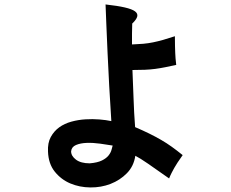

<svg xmlns="http://www.w3.org/2000/svg" viewBox="-20 -764 1040 864"><path d="M576 -449Q579 -385 581 -321Q583 -257 588 -192Q623 -177 651.5 -163Q680 -149 705 -134.5Q730 -120 753 -103.5Q776 -87 802 -66Q788 -46 779 -32.5Q770 -19 764 -8Q758 3 752.5 13.5Q747 24 741 39Q683 -2 646 -27.5Q609 -53 589 -63Q582 -16 551 15.5Q520 47 477.5 63.5Q435 80 386.5 79.5Q338 79 296.5 61.5Q255 44 226.5 8.5Q198 -27 196 -82Q194 -121 208.5 -147.5Q223 -174 246.5 -191Q270 -208 301 -216.5Q332 -225 364.5 -227Q397 -229 427.5 -226.5Q458 -224 481 -219Q476 -296 471.5 -376Q467 -456 464 -527Q461 -598 458.5 -655Q456 -712 455 -744Q509 -738 541.5 -730.5Q574 -723 587.5 -713Q601 -703 597.5 -689.5Q594 -676 575 -658Q574 -633 574 -612Q574 -591 574 -564Q602 -565 624.5 -567Q647 -569 669 -573.5Q691 -578 714 -584.5Q737 -591 767 -601Q767 -574 767.5 -557Q768 -540 768.5 -526.5Q769 -513 770 -501Q771 -489 773 -472Q746 -466 723.5 -461.5Q701 -457 678.5 -454Q656 -451 631.5 -450Q607 -449 576 -449ZM487 -109Q463 -113 431 -117.5Q399 -122 370.5 -121Q342 -120 322 -111.5Q302 -103 300 -83Q300 -62 322 -45.5Q344 -29 384 -29Q419 -32 439 -42Q459 -52 469 -65Q479 -78 482 -90.5Q485 -103 487 -109Z"/></svg>

Font: D2Coding ligature
Style: Bold
Weight: 700
Monospace: yes
Designer: Yong-Rak Park; Jeong-Hwan Yoon; Sang-Min Lee;
Foundry: NHN Corporation
Version: Version 1.3.2; Build 20180524